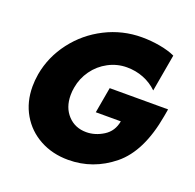

<svg xmlns="http://www.w3.org/2000/svg" viewBox="-127 -847 1013 995"><g transform="rotate(20 379.5 -350.0)"><path d="M387 -153Q325 -153 285.5 -195.5Q246 -238 246 -306Q246 -329 250 -349Q259 -402 290.5 -446Q322 -490 370 -515.5Q418 -541 472 -541Q521 -541 564 -524Q607 -507 640 -475L676 -680Q642 -696 592.5 -705Q543 -714 492 -714Q385 -714 290.5 -666Q196 -618 132.5 -534.5Q69 -451 51 -350Q45 -314 45 -281Q45 -195 84 -128Q123 -61 192 -23.5Q261 14 348 14Q485 14 594 -74.5Q703 -163 739 -369L746 -409H424L399 -267H537Q527 -210 481.5 -181.5Q436 -153 387 -153Z"/></g></svg>

Font: Geom Black
Style: Bold Italic
Weight: 900
Italic angle: -10°
Version: Version 1.102